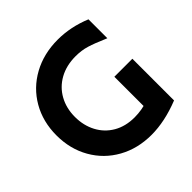

<svg xmlns="http://www.w3.org/2000/svg" viewBox="-186 -868 1036 1036"><g transform="rotate(-45 331.5 -350.0)"><path d="M585.6 -530.8Q527.7 -556 489.3 -567.7Q450.8 -579.4 405.6 -579.4Q334.9 -579.4 282 -549.9Q229 -520.4 200.3 -468.4Q171.5 -416.5 171.5 -350Q171.5 -284.5 199.3 -232.2Q227 -179.9 278.1 -150.2Q329.2 -120.6 397.6 -120.6Q453.6 -120.6 506.3 -139.1Q559 -157.6 612.7 -188.5V-34.9Q497.1 10.9 395.6 10.9Q291 10.9 207.7 -35.3Q124.5 -81.6 77.6 -163.8Q30.6 -246 30.6 -350Q30.6 -454 77.9 -536.2Q125.2 -618.4 209.6 -664.7Q294 -710.9 400.6 -710.9Q498.9 -710.9 595.6 -670.9V-526.8ZM612.7 -353V-89.8H475.3V-353Z"/></g></svg>

Font: TASA Explorer VF
Style: Regular
Weight: 400
Designer: Weizhong Zhang
Foundry: Local Remote
Version: Version 1.000;Glyphs 3.2 (3192)